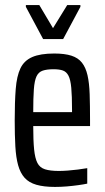

<svg xmlns="http://www.w3.org/2000/svg" viewBox="-20 -729 413 757"><path d="M197 8Q153 8 123.5 -0.5Q94 -9 77 -28Q60 -47 51.5 -77.5Q43 -108 40.5 -152Q38 -196 38 -254Q38 -327 42 -378Q46 -429 60.5 -459.5Q75 -490 107 -504Q139 -518 194 -518Q235 -518 261.5 -509.5Q288 -501 303 -482Q318 -463 325 -432.5Q332 -402 333.5 -358Q335 -314 335 -255V-232H111Q111 -175 114.5 -140Q118 -105 127.5 -86.5Q137 -68 157.5 -61.5Q178 -55 212 -55Q228 -55 247.5 -56.5Q267 -58 287 -60.5Q307 -63 324 -66V-5Q310 -2 288.5 1Q267 4 243.5 6Q220 8 197 8ZM264 -266V-296Q264 -351 261 -383Q258 -415 250 -430.5Q242 -446 228 -451Q214 -456 191 -456Q165 -456 148.5 -450.5Q132 -445 124 -428Q116 -411 113.5 -377Q111 -343 111 -287H284ZM150 -575 82 -702V-709H135L189 -618L245 -709H297V-702L229 -575Z"/></svg>

Font: Saira ExtraCondensed Medium
Style: Regular
Weight: 500
Width: 2
Designer: Hector Gatti with collaboration of the Omnibus-Type team
Foundry: Omnibus-Type
Version: Version 1.101